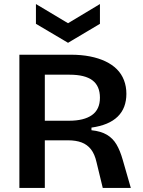

<svg xmlns="http://www.w3.org/2000/svg" viewBox="-20 -931 706 951"><path d="M76 0V-660H331Q383 -660 426 -651.5Q469 -643 502.5 -627Q536 -611 559 -588Q582 -565 594 -534Q606 -503 606 -466Q606 -432 595.5 -403.5Q585 -375 563 -353.5Q541 -332 508.5 -318.5Q476 -305 433 -299V-286Q480 -281 509.5 -263.5Q539 -246 557 -215.5Q575 -185 588 -139L628 0H489L458 -128Q449 -168 430.5 -191.5Q412 -215 384 -225.5Q356 -236 317 -236H202V0ZM202 -333H322Q396 -333 435.5 -361Q475 -389 475 -447Q475 -505 438 -533Q401 -561 325 -561H202ZM158 -911 317 -816 475 -911V-813L317 -719L158 -813Z"/></svg>

Font: Bricolage Grotesque 18pt SemiBold
Style: Regular
Weight: 600
Version: Version 1.001;gftools[0.9.33.dev8+g029e19f]